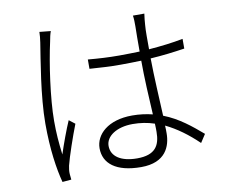

<svg xmlns="http://www.w3.org/2000/svg" viewBox="-84 -865 1167 993"><g transform="rotate(-10 500.0 -368.5)"><path d="M183 -761C183 -746 181 -727 178 -706C165 -621 131 -432 131 -288C131 -152 147 -48 166 24L213 20L210 -10C209 -23 211 -40 214 -53C225 -98 260 -200 284 -261L253 -285C234 -242 206 -166 190 -116C182 -181 178 -229 178 -294C178 -412 205 -596 229 -702C232 -721 237 -742 242 -755ZM935 -93C879 -141 818 -192 738 -223C734 -316 727 -426 726 -526C790 -530 846 -537 906 -546V-597C850 -586 790 -579 726 -574C726 -621 725 -672 728 -703C729 -720 731 -739 734 -760H674C677 -744 677 -721 677 -702C676 -670 676 -623 676 -571C641 -570 605 -569 569 -569C512 -569 461 -572 405 -577V-528C462 -524 511 -521 567 -521C603 -521 640 -522 676 -523C676 -438 682 -323 687 -239C654 -247 619 -252 580 -252C453 -252 385 -186 385 -114C385 -34 449 19 581 19C710 19 740 -63 740 -131C740 -143 740 -156 739 -171C799 -142 854 -101 907 -50ZM690 -147C690 -76 664 -29 568 -29C484 -29 433 -62 433 -118C433 -169 491 -208 575 -208C615 -208 653 -202 689 -190C690 -173 690 -159 690 -147Z"/></g></svg>

Font: Spoqa Han Sans Neo Light
Style: Regular
Weight: 300
Designer: [Spoqa Han Sans Neo] Dong-huui Kim ___ Younghwa Kang ___ Yujin Lee ___ [Noto Sans] Ryoko NISHIZUKA ____ (kana & ideograp
Foundry: Spoqa (http://www.spoqa-han-sans.com)
Version: Version 1.100;hotconv 1.0.109;makeotfexe 2.5.65596